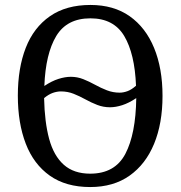

<svg xmlns="http://www.w3.org/2000/svg" viewBox="-20 -745 729 775"><path d="M344 10Q246 10 181 -36Q116 -82 84 -165Q52 -248 52 -359Q52 -470 84 -552Q116 -634 181.5 -679.5Q247 -725 345 -725Q439 -725 503.5 -679.5Q568 -634 602 -551.5Q636 -469 636 -358Q636 -247 602 -164.5Q568 -82 503 -36Q438 10 344 10ZM344 -44Q444 -44 486 -124Q528 -204 530 -349Q500 -329 473.5 -320.5Q447 -312 424 -312Q397 -312 372.5 -321.5Q348 -331 324.5 -344Q301 -357 277 -366.5Q253 -376 226 -376Q210 -376 193 -370Q176 -364 158 -349Q160 -252 178.5 -184Q197 -116 237.5 -80Q278 -44 344 -44ZM463 -371Q478 -371 494.5 -377Q511 -383 529 -399Q524 -528 481.5 -599.5Q439 -671 345 -671Q250 -671 207 -599.5Q164 -528 159 -398Q189 -418 216 -426.5Q243 -435 266 -435Q292 -435 316 -425.5Q340 -416 363.5 -403Q387 -390 411.5 -380.5Q436 -371 463 -371Z"/></svg>

Font: Noto Serif SemiCondensed
Style: Regular
Weight: 400
Width: 4
Designer: Monotype Design Team
Foundry: Monotype Imaging Inc.
Version: Version 2.013